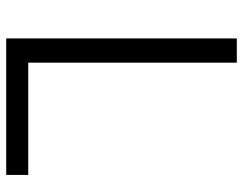

<svg xmlns="http://www.w3.org/2000/svg" viewBox="-100 -662 763 602"><g transform="rotate(90 281.0 -361.5)"><path d="M101 -723V0H529V-69H177V-723Z"/></g></svg>

Font: United Sans Light
Style: Regular
Weight: 300
Designer: Pablo Impallari, Rodrigo Fuenzalida (Modified by Dan O. Williams)
Version: Version 1.000;PS 001.000;hotconv 1.0.88;makeotf.lib2.5.64775